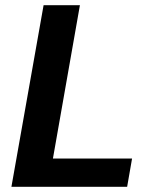

<svg xmlns="http://www.w3.org/2000/svg" viewBox="-20 -720 603 740"><path d="M24 0 148 -700H288L184 -109H489L470 0Z"/></svg>

Font: DM Sans ExtraBold
Style: Italic
Weight: 800
Italic angle: -10°
Designer: Colophon Foundry, Jonny Pinhorn
Foundry: Colophon Foundry
Version: Version 4.004;gftools[0.9.30]